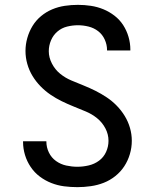

<svg xmlns="http://www.w3.org/2000/svg" viewBox="-20 -763 640 791"><path d="M299 8Q271 8 244 4.5Q217 1 191.5 -9Q166 -19 144 -35.5Q122 -52 106.5 -75Q91 -98 83 -124.5Q75 -151 75 -178V-181H171V-180Q171 -156 181.5 -134.5Q192 -113 211 -99.5Q230 -86 253 -81Q276 -76 299 -76Q322 -76 345.5 -81.5Q369 -87 388 -101Q407 -115 417 -137Q427 -159 427 -183Q427 -210 414 -234.5Q401 -259 380 -276Q359 -293 334 -303.5Q309 -314 284 -324Q259 -334 234.5 -346Q210 -358 188 -373Q166 -388 147 -407.5Q128 -427 114 -450Q100 -473 92.5 -499.5Q85 -526 85 -553Q85 -580 92.5 -606.5Q100 -633 114 -656Q128 -679 149 -696.5Q170 -714 195 -724.5Q220 -735 247 -739Q274 -743 301 -743Q328 -743 354.5 -739Q381 -735 405.5 -725Q430 -715 451.5 -698.5Q473 -682 487.5 -659.5Q502 -637 509.5 -611Q517 -585 517 -559V-555H421V-557Q421 -579 411.5 -600Q402 -621 384.5 -634.5Q367 -648 345 -653.5Q323 -659 301 -659Q279 -659 256.5 -653.5Q234 -648 216.5 -633Q199 -618 190 -596.5Q181 -575 181 -552Q181 -526 194 -501Q207 -476 228 -459Q249 -442 274 -431.5Q299 -421 324 -411Q349 -401 373 -389Q397 -377 419.5 -362Q442 -347 461 -327.5Q480 -308 494 -285Q508 -262 515.5 -236Q523 -210 523 -183Q523 -155 515 -128Q507 -101 492 -78Q477 -55 455 -37.5Q433 -20 407.5 -10Q382 0 354 4Q326 8 299 8Z"/></svg>

Font: Iosevka Aile Medium
Style: Regular
Weight: 500
Designer: Belleve Invis
Foundry: Belleve Invis
Version: Version 27.3.5; ttfautohint (v1.8.4)